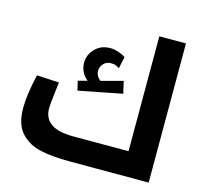

<svg xmlns="http://www.w3.org/2000/svg" viewBox="-101 -816 1006 933"><g transform="rotate(15 401.5 -350.0)"><path d="M723 -700H589V-122H310Q162 -122 162 -224Q162 -244 171 -316L176 -357L64 -363Q40 -262 40 -193Q40 -110 79 -68Q118 -26 179 -13Q237 0 326 0H723ZM492 -385 478 -446 369 -417Q345 -434 345 -462Q345 -483 360 -498Q374 -513 397 -513Q413 -513 422 -509Q431 -505 439 -499L452 -559Q413 -583 374 -583Q328 -583 299 -553Q269 -523 269 -482Q269 -434 308 -401L262 -389L273 -342Z"/></g></svg>

Font: Online Auction - Bold
Style: Bold
Weight: 500
Designer: Mohamed Mostafa, the designer of Online Auction
Foundry: Kief Type Foundry
Version: ""